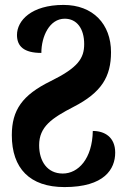

<svg xmlns="http://www.w3.org/2000/svg" viewBox="-20 -747 515 780"><path d="M242 13C404 13 448 -60 448 -127C448 -190 405 -215 357 -215C355 -102 298 -42 235 -42C172 -42 139 -92 139 -157C139 -232 190 -267 279 -313C392 -371 431 -435 431 -535C431 -649 358 -727 238 -727C107 -727 49 -663 49 -605C49 -559 77 -532 148 -532C148 -599 181 -671 243 -671C292 -671 322 -631 322 -568C322 -510 297 -472 185 -417C71 -361 28 -300 28 -198C28 -63 101 13 242 13Z"/></svg>

Font: Noto Serif Georgian ExtraCondensed Bold
Style: Regular
Weight: 700
Width: 2
Designer: Monotype Design Team, Akaki Razmadze
Foundry: Google LLC
Version: Version 2.003